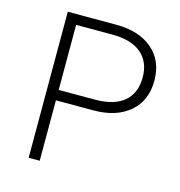

<svg xmlns="http://www.w3.org/2000/svg" viewBox="-100 -749 787 838"><g transform="rotate(15 293.5 -330.0)"><path d="M323 -660Q426 -660 486.5 -608.5Q547 -557 547 -467Q547 -376 486.5 -324.5Q426 -273 323 -273H154V0H104V-660ZM317 -320Q404 -320 449 -358Q494 -396 494 -467Q494 -537 449 -575.5Q404 -614 317 -614H154V-320Z"/></g></svg>

Font: Work Sans Light
Style: Regular
Weight: 300
Designer: Wei Huang
Foundry: Wei Huang
Version: Version 2.012; ttfautohint (v1.8.3)